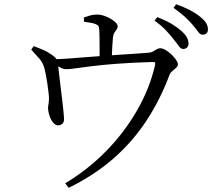

<svg xmlns="http://www.w3.org/2000/svg" viewBox="-20 -829 1040 916"><path d="M807.3 -642.6Q791.9 -662.8 771.1 -684.8Q750.3 -706.9 717.3 -730.4L730 -747.2Q769.3 -732.6 797.7 -715.6Q826.1 -698.5 844.8 -681.9Q863.7 -664.9 871.6 -650.2Q879.5 -635.5 879.5 -620.7Q879.5 -609.3 872.2 -602.3Q865 -595.3 853.9 -595.3Q842.4 -595.3 832.7 -609.7Q823 -624 807.3 -642.6ZM898.9 -710.8Q882.2 -730.2 862.1 -748.9Q842 -767.7 807.9 -791.4L820.4 -808.8Q859.1 -794.9 886.8 -780.3Q914.5 -765.7 934.2 -749.7Q954.7 -733.6 963.4 -718.9Q972.1 -704.2 972.1 -688.5Q972.1 -676.9 965.3 -670.2Q958.4 -663.5 946.7 -663.5Q934.7 -663.5 925 -677.7Q915.3 -691.8 898.9 -710.8ZM129.1 -592 141 -609.2Q163 -600.4 183.3 -592.1Q203.7 -583.7 220.3 -572.2Q242.2 -558 249.1 -547.7Q256.1 -537.5 257.3 -519.4Q257.5 -512.8 260.6 -486.4Q263.7 -460 267.9 -424.9Q272.2 -389.8 276.4 -355.3Q280.5 -320.7 283 -295.4Q285.5 -270.1 285.5 -263.7Q286.3 -247.4 278.5 -239.6Q270.7 -231.8 258.9 -231Q245.2 -230.2 234.1 -243.5Q223 -256.7 216.6 -275.5Q210.2 -294.3 209.4 -308.4Q208.4 -317.2 210.9 -329.6Q213.4 -342 213.7 -355.4Q213.9 -367.8 211.6 -387.1Q209.3 -406.4 206.2 -428.2Q203.1 -450 199.4 -469Q195.7 -488 192.8 -499.7Q185.8 -528.7 167.4 -549.7Q149.1 -570.8 129.1 -592ZM229.6 -529 229 -546Q260.4 -546.5 304 -549.6Q347.6 -552.7 394.4 -556.6Q441.2 -560.5 481.6 -563Q516.8 -566 556.7 -568.4Q596.7 -570.8 633.2 -573.3Q669.8 -575.8 693.8 -578Q703.2 -579.2 711.6 -584.4Q720.1 -589.6 728.2 -594.2Q736.3 -598.9 744.4 -598.9Q755.5 -598.9 769.9 -590.4Q784.4 -581.9 797.7 -569.3Q811 -556.7 819.9 -543.7Q828.8 -530.7 828.8 -522.3Q828.8 -513.6 820.7 -505.9Q812.5 -498.3 802.8 -490.6Q793.1 -483 789.4 -473.5Q744.9 -354.3 679.4 -254.3Q613.9 -154.3 522.7 -74Q431.4 6.2 307.6 67.1L290.9 45.4Q398 -18.3 485.5 -107.4Q573.1 -196.5 633.5 -301.7Q694 -406.8 719.4 -516.7Q721.6 -527.6 719.4 -530.5Q717.2 -533.4 706.8 -533.2Q607.3 -530.2 535.8 -524.7Q464.3 -519.2 415.8 -513Q367.4 -506.8 338.7 -502.8Q310 -498.8 296.8 -498.8Q281.9 -498.8 268.1 -506.7Q254.2 -514.6 229.6 -529ZM381 -725.2 380 -745.6Q397.4 -751.8 411.9 -755.7Q426.3 -759.6 442.4 -759.6Q463.8 -759.6 486.7 -749.9Q509.6 -740.3 525.5 -727.3Q541.3 -714.4 541.3 -704.5Q541.3 -695 535.9 -687.8Q530.6 -680.6 525.3 -672.3Q520.1 -664 518.7 -648.8Q517.3 -633.8 516 -612.3Q514.7 -590.8 514 -570.1Q513.2 -549.4 513.2 -535L455.2 -534.4Q455.2 -540.4 455.2 -558.6Q455.2 -576.9 455.2 -600.6Q455.2 -624.2 454.7 -646.2Q454.2 -668.2 454 -680.7Q453 -696.9 450.4 -703.2Q447.8 -709.4 435.8 -714.3Q426.2 -718.3 411.1 -720.7Q396 -723.2 381 -725.2Z"/></svg>

Font: Noto Serif SC
Style: Regular
Weight: 200
Designer: Ryoko NISHIZUKA 西塚涼子 (kana & ideographs); Frank Grießhammer (Latin, Greek & Cyrillic); Wenlong ZHANG 张文龙 (bopomofo); San
Foundry: Adobe
Version: Version 2.001;hotconv 1.1.0;makeotfexe 2.6.0